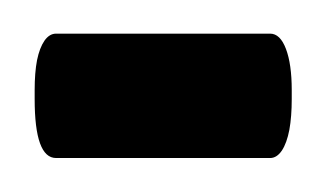

<svg xmlns="http://www.w3.org/2000/svg" viewBox="-35 -93 191 113"><path d="M124 -73.2Q129.9 -73.2 133.3 -64.2Q136.7 -55.2 136.7 -40V-34.7Q136.7 -24.4 135.3 -16.6Q133.8 -8.8 130.9 -4.4Q127.9 0 124 0H-2Q-14.6 0 -14.6 -34.7V-40Q-14.6 -50.3 -13.2 -57.6Q-11.7 -64.9 -8.8 -69.1Q-5.9 -73.2 -2 -73.2Z"/></svg>

Font: Shabnam Light FD-WOL
Style: Light-FD-WOL
Weight: 300
Foundry: DejaVu fonts team - Redesigned by Saber Rastikerdar - Based on Vazir font
Version: Version 5.0.0